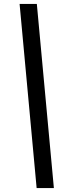

<svg xmlns="http://www.w3.org/2000/svg" viewBox="-20 -760 375 980"><path d="M255 200H167L80 -740H168Z"/></svg>

Font: Livvic Medium
Style: Italic
Weight: 500
Italic angle: -10°
Designer: Jacques Le Bailly, Baron von Fonthausen
Version: Version 1.001; ttfautohint (v1.8.2)